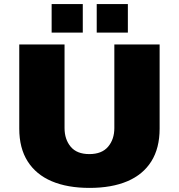

<svg xmlns="http://www.w3.org/2000/svg" viewBox="-20 -905 873 937"><path d="M417 12Q309 12 232.5 -20.5Q156 -53 115 -117.5Q74 -182 74 -277V-688H295V-280Q295 -225 325 -189Q355 -153 416 -153Q477 -153 507.5 -189Q538 -225 538 -280V-688H759V-277Q759 -182 718.5 -117.5Q678 -53 601.5 -20.5Q525 12 417 12ZM232 -746V-885H384V-746ZM452 -746V-885H604V-746Z"/></svg>

Font: Archivo SemiBold Black
Style: Regular
Weight: 900
Version: Version 2.001